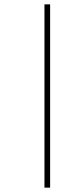

<svg xmlns="http://www.w3.org/2000/svg" viewBox="-20 -722 354 881"><path d="M184 139V-702H210V139Z"/></svg>

Font: Noto Sans Kannada SemiCondensed Thin
Style: Regular
Weight: 100
Width: 4
Designer: Jelle Bosma - Monotype Design Team
Foundry: Monotype Imaging Inc.
Version: Version 2.005; ttfautohint (v1.8.4.7-5d5b)